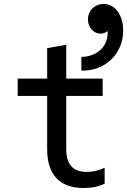

<svg xmlns="http://www.w3.org/2000/svg" viewBox="-20 -935 640 965"><path d="M313 -185V-453H496V-540H313V-710L217 -693V-540H69V-453H217V-185C217 -57 280 10 401 10C440 10 477 3 506 -12V-92C477 -78 446 -71 416 -71C347 -71 313 -108 313 -185ZM389 -649V-580C508 -577 599 -664 599 -781C599 -859 559 -915 501 -915C456 -915 422 -882 422 -838C422 -798 450 -766 485 -766C499 -766 511 -771 521 -779C521 -775 521 -772 521 -769C521 -700 466 -650 389 -649Z"/></svg>

Font: CommitMono
Style: 500Regular
Weight: 500
Monospace: yes
Designer: Eigil Nikolajsen
Foundry: Eigil Nikolajsen
Version: Version 1.143